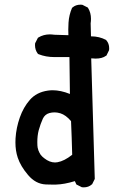

<svg xmlns="http://www.w3.org/2000/svg" viewBox="-20 -784 540 814"><path d="M297.4 -16.1Q252.4 -2.4 217.8 -1.5Q206.1 -1.5 197 -1.5Q188 -1.5 174.3 -2Q130.9 -3.9 98.6 -42.5Q67.4 -79.1 55.2 -115.7Q45.4 -145 45.4 -180.2Q45.4 -189 45.9 -197.8Q48.8 -242.7 64 -285.9Q79.1 -329.1 106.4 -360.4Q134.8 -393.1 183.1 -399.9Q192.9 -401.4 203.1 -401.4Q237.3 -401.4 276.4 -385.7L274.4 -542H210.9Q174.3 -542 143.6 -554.2L141.6 -555.2L140.1 -556.6Q128.4 -572.3 128.4 -592.8Q128.4 -595.7 128.9 -600.6L140.6 -623.5L142.6 -625Q164.6 -638.2 190.9 -638.2Q200.2 -638.2 210 -636.7L270 -634.8Q269.5 -645.5 269.5 -658.9Q269.5 -672.4 270.5 -688Q272.5 -720.7 285.6 -751L287.1 -752Q300.8 -764.2 321.3 -764.2Q324.7 -764.2 329.1 -763.7L352.1 -752L353.5 -750Q365.7 -730 365.7 -704.1Q365.7 -694.8 364.3 -685.1L365.7 -629.9Q366.2 -629.9 366.7 -629.9Q400.9 -629.9 429.7 -614.7L430.7 -613.3Q442.9 -599.6 442.9 -579.1Q442.9 -576.2 442.4 -571.3L431.2 -548.3L429.2 -547.4Q413.1 -535.6 385.7 -535.6Q376.5 -535.6 366.7 -536.6L377 -189Q379.9 -108.4 381.8 -25.4L370.6 -2.9L369.1 -2Q355.5 10.3 335 10.3Q332 10.3 327.1 9.8L303.7 -2ZM235.8 -303.7Q222.7 -307.6 211.4 -307.6Q200.2 -307.6 189.5 -304.7Q170.4 -299.3 161.6 -280.8Q151.9 -259.8 144 -231.4Q138.2 -209 138.2 -181.6Q138.2 -165 139.6 -158.2Q141.1 -151.4 142.8 -146.5Q144.5 -141.6 147 -137Q149.4 -132.3 152.3 -127.9Q158.7 -119.6 168 -112.8Q190.4 -95.2 213.4 -95.2Q218.8 -95.2 223.6 -96.2Q252.4 -101.1 286.1 -127.9Q284.2 -202.1 281.2 -270.5Q259.3 -296.4 235.8 -303.7Z"/></svg>

Font: Bakudai
Style: Bold
Weight: 700
Version: Version 1.48